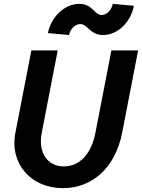

<svg xmlns="http://www.w3.org/2000/svg" viewBox="-20 -962 738 998"><path d="M307 16C462 16 580 -93 615 -272L698 -700H559L476 -272C455 -162 394 -97 312 -97C225 -97 177 -171 197 -272L280 -700H143L60 -272C29 -112 140 16 307 16ZM516 -780C591 -780 660 -846 676 -932L566 -942C560 -910 535 -884 509 -884C469 -884 462 -942 392 -942C315 -942 245 -873 229 -790L339 -780C345 -811 370 -837 397 -837C436 -837 447 -780 516 -780Z"/></svg>

Font: Uncut Sans
Style: Bold Italic
Weight: 700
Italic angle: -11°
Designer: Kasper Nordkvist
Foundry: UNCUT.wtf
Version: Version 1.304;Glyphs 3.2 (3246)